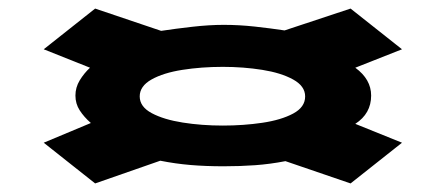

<svg xmlns="http://www.w3.org/2000/svg" viewBox="-20 -570 1040 448"><path d="M202 -142 82 -237 192 -283Q176 -297 166 -312.5Q156 -328 156 -347Q156 -366 166 -382.5Q176 -399 190 -412L82 -455L202 -550L356 -498Q389 -503 428.5 -507.5Q468 -512 502 -512Q538 -512 574.5 -508Q611 -504 644 -499L798 -550L918 -455L809 -412Q846 -385 846 -347Q846 -305 809 -281L918 -237L798 -142L646 -194Q610 -187 575 -184.5Q540 -182 502 -182Q460 -182 424.5 -185Q389 -188 354 -195ZM500 -277Q548 -277 592 -283.5Q636 -290 664 -305Q692 -320 692 -345Q692 -369 664 -384.5Q636 -400 592 -407Q548 -414 500 -414Q450 -414 405.5 -407Q361 -400 333.5 -384.5Q306 -369 306 -345Q306 -321 334 -306Q362 -291 406.5 -284Q451 -277 500 -277Z"/></svg>

Font: Inconsolata UltraExpanded Black
Style: Regular
Weight: 900
Width: 9
Monospace: yes
Designer: Raph Levien, Cyreal, Brenton Simpson
Foundry: Raph Levien, Cyreal, Google
Version: Version 3.001; ttfautohint (v1.8.2.53-6de2)